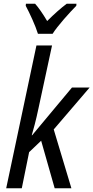

<svg xmlns="http://www.w3.org/2000/svg" viewBox="-20 -1002 497 1022"><path d="M182 -822H260C285 -863 354 -939 386 -971L387 -982H335C304 -959 268 -927 231 -890C208 -929 185 -962 167 -982H118L117 -971C137 -934 169 -865 182 -822ZM13 0H96L135 -192L199 -253L271 0H360L266 -313L457 -536H363L151 -282H149C158 -313 171 -359 185 -426L257 -760H174Z"/></svg>

Font: Noto Sans Display SemiCondensed
Style: Italic
Weight: 400
Width: 4
Italic angle: -12°
Designer: Monotype Design Team
Foundry: Monotype Imaging Inc.
Version: Version 1.900